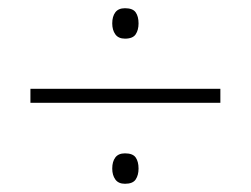

<svg xmlns="http://www.w3.org/2000/svg" viewBox="-20 -586 610 467"><path d="M284 -492Q268 -492 260.5 -502.5Q253 -513 253 -529Q253 -546 260.5 -556Q268 -566 284 -566Q303 -566 310 -556Q317 -546 317 -529Q317 -513 310 -502.5Q303 -492 284 -492ZM54 -336V-370H516V-336ZM284 -139Q268 -139 260.5 -149.5Q253 -160 253 -176Q253 -193 260.5 -203Q268 -213 284 -213Q303 -213 310 -203Q317 -193 317 -176Q317 -160 310 -149.5Q303 -139 284 -139Z"/></svg>

Font: Noto Sans Lao UI ExtLt
Style: Regular
Weight: 200
Designer: Monotype Design Team
Foundry: Monotype Imaging Inc.
Version: Version 2.000; ttfautohint (v1.8.4.7-5d5b)